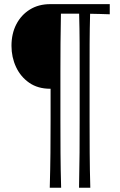

<svg xmlns="http://www.w3.org/2000/svg" viewBox="-20 -733 578 928"><path d="M220.5 174.5Q223 86 223.8 6.2Q224.5 -73.5 224.5 -154.5V-304H223Q163 -304 121.2 -333Q79.5 -362 57.5 -409.2Q35.5 -456.5 35.5 -511.5Q35.5 -570.5 59 -615.8Q82.5 -661 124.5 -687Q166.5 -713 223 -713H510.5V-664Q485.5 -665 461.8 -665.5Q438 -666 415.5 -666.5Q413.5 -592 413.2 -523Q413 -454 413 -384V-154.5Q413 -73.5 413.5 6.2Q414 86 416.5 174.5H362Q364 86 364.5 6.2Q365 -73.5 365 -154.5V-384Q365 -454.5 364.8 -523.5Q364.5 -592.5 362.5 -667Q353.5 -667 341.5 -667H274.5Q273 -592.5 272.5 -523.5Q272 -454.5 272 -384V-154.5Q272 -73.5 272.5 6.2Q273 86 275.5 174.5Z"/></svg>

Font: Commissioner Flair Light
Style: Regular
Weight: 300
Designer: Kostas Bartsokas
Foundry: Kostas Bartsokas
Version: Version 1.000; ttfautohint (v1.8.3)